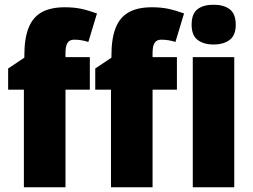

<svg xmlns="http://www.w3.org/2000/svg" viewBox="-20 -796 1075 816"><path d="M361.8 -415H258.3V0H81.5V-415H14.6V-504.9L83.5 -550.8V-560.1Q83.5 -632.8 101.6 -678Q119.6 -723.1 157.5 -744.1Q195.3 -765.1 255.4 -765.1Q293.5 -765.1 324 -758.8Q354.5 -752.4 392.1 -738.8L355.5 -617.7Q341.8 -622.1 326.7 -624.8Q311.5 -627.4 295.4 -627.4Q275.9 -627.4 267.1 -614Q258.3 -600.6 258.3 -570.8V-553.2H361.8ZM731.9 -415H628.4V0H451.7V-415H384.8V-504.9L453.6 -550.8V-560.1Q453.6 -632.8 471.7 -678Q489.7 -723.1 527.6 -744.1Q565.4 -765.1 625.5 -765.1Q663.6 -765.1 694.1 -758.8Q724.6 -752.4 762.2 -738.8L725.6 -617.7Q711.9 -622.1 696.8 -624.8Q681.6 -627.4 665.5 -627.4Q646 -627.4 637.2 -614Q628.4 -600.6 628.4 -570.8V-553.2H731.9ZM975.6 -553.2V0H799.3V-553.2ZM887.7 -775.9Q930.7 -775.9 956.3 -756.6Q981.9 -737.3 981.9 -690.9Q981.9 -645.5 955.8 -626.2Q929.7 -606.9 887.7 -606.9Q845.7 -606.9 820.1 -626.2Q794.4 -645.5 794.4 -690.9Q794.4 -737.8 819.3 -756.8Q844.2 -775.9 887.7 -775.9Z"/></svg>

Font: Open Sans SemiCondensed ExtraBold
Style: Regular
Weight: 800
Width: 4
Designer: Monotype Design Team
Foundry: Monotype Imaging Inc.
Version: Version 3.000